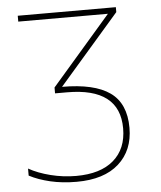

<svg xmlns="http://www.w3.org/2000/svg" viewBox="-52 -759 682 815"><g transform="rotate(-5 289.0 -352.0)"><path d="M472 -714V-693L215 -397Q352 -397 418.5 -350Q485 -303 485 -199Q485 -103 422 -46.5Q359 10 242 10Q181 10 130 -2Q79 -14 41 -34V-64Q80 -42 133.5 -28.5Q187 -15 242 -15Q346 -15 402 -63.5Q458 -112 458 -199Q458 -372 234 -372H183V-397L436 -689H54V-714Z"/></g></svg>

Font: Noto Sans Thin
Style: Regular
Weight: 100
Designer: Monotype Design Team
Foundry: Monotype Imaging Inc.
Version: Version 2.007